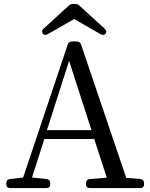

<svg xmlns="http://www.w3.org/2000/svg" viewBox="-20 -951 762 978"><path d="M513 -805 386 -921C379 -928 372 -931 362 -931H353C343 -931 336 -928 329 -921L202 -805C193 -796 192 -788 198 -780C204 -772 213 -771 223 -777L358 -854L492 -777C502 -771 512 -772 518 -780C524 -788 522 -796 513 -805ZM32 7H216C229 7 236 0 236 -13V-18C236 -30 229 -38 217 -39L143 -47L206 -243H460L524 -46L437 -39C425 -38 418 -30 418 -18V-13C418 0 425 7 438 7H694C707 7 714 0 714 -13V-18C714 -30 707 -38 695 -39L623 -45L393 -724C389 -735 381 -740 370 -740H347C336 -740 329 -735 325 -724L98 -47L31 -39C19 -38 12 -30 12 -18V-13C12 0 19 7 32 7ZM219 -288 332 -641 446 -288Z"/></svg>

Font: 寒蝉锦书宋 Text
Style: Regular
Weight: 400
Designer: 寒蝉锦书宋{Warren} 思源宋体{Ryoko NISHIZUKA 西塚涼子 (kana & ideographs); Frank Grießhammer (Latin, Greek & Cyrillic); Wenlong ZHANG 
Foundry: Adobe & ChillType
Version: Version 2.000;Glyphs 3.1.1 (3135)